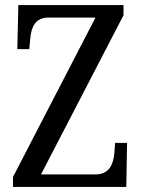

<svg xmlns="http://www.w3.org/2000/svg" viewBox="-20 -734 556 754"><path d="M31 0H476L479 -173H432L429 -131C424 -86 408 -49 354 -49H141L465 -674V-714H52L48 -541H95L99 -584C103 -627 118 -665 170 -665H355L31 -39Z"/></svg>

Font: Noto Serif Myanmar Condensed
Style: Regular
Weight: 400
Width: 3
Designer: Ben Mitchell and the Monotype Design Team
Foundry: Monotype Imaging Inc.
Version: Version 2.106